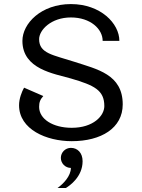

<svg xmlns="http://www.w3.org/2000/svg" viewBox="-20 -687 707 957"><path d="M333.3 50C305.8 50 283.3 72.5 283.3 100C283.3 127.5 305.8 150 333.3 150C333.3 190.8 295 230 266.7 250H308.3C326.7 239.2 391.7 194.2 391.7 116.7C391.7 74.2 365.8 50 333.3 50ZM591.7 -166.7C591.7 -316.7 464.2 -341.7 350 -379.2C245 -413.3 175 -420 175 -491.7C175 -537.5 235 -600 333.3 -600C431.7 -600 491.7 -541.7 491.7 -483.3H575C575 -570 481.7 -666.7 333.3 -666.7C185 -666.7 91.7 -570 91.7 -483.3C91.7 -341.7 250 -320 333.3 -295.8C450 -261.7 500 -237.5 500 -158.3C500 -110 445.8 -50 337.5 -50C244.2 -50 175 -93.3 175 -154.2C175 -176.7 180 -190.8 195.8 -208.3L100 -250C88.3 -229.2 75 -195 75 -162.5C75 -41.7 211.7 16.7 337.5 16.7C484.2 16.7 591.7 -48.3 591.7 -166.7Z"/></svg>

Font: BoonHome
Style: Book
Weight: 400
Designer: Sungsit Sawaiwan
Foundry: Sungsit Sawaiwan
Version: Version 0.2